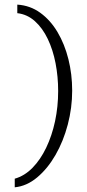

<svg xmlns="http://www.w3.org/2000/svg" viewBox="-20 -686 373 827"><path d="M43.5 120.8V83.7Q85.7 71.8 120.1 36.7Q154.5 1.5 179.1 -50Q203.8 -101.5 217.2 -164.1Q230.5 -226.7 230.5 -293.8Q230.5 -355.7 219.3 -413.6Q208.1 -471.5 185.7 -518.3Q163.3 -565.2 130.3 -594.8Q97.3 -624.4 54.5 -629.3V-666.1Q109.8 -662.6 153.5 -630.9Q197.3 -599.2 227.9 -547.5Q258.5 -495.9 274.7 -430.9Q290.9 -366 290.9 -295.7Q290.9 -221.8 272 -149.6Q253 -77.4 219 -18.4Q185 40.6 140 78.2Q95 115.9 43.5 120.8Z"/></svg>

Font: Alumni Sans Thin
Style: Regular
Weight: 100
Designer: Robert E. Leuschke
Foundry: Robert E. Leuschke
Version: Version 1.018